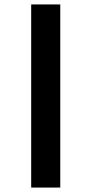

<svg xmlns="http://www.w3.org/2000/svg" viewBox="-20 -845 412 865"><path d="M120.5 0V-825H251.5V0Z"/></svg>

Font: Spartan Thin SemiBold
Style: Regular
Weight: 600
Version: Version 1.004